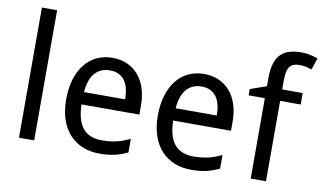

<svg xmlns="http://www.w3.org/2000/svg" viewBox="-78 -930 1851 1104"><g transform="rotate(10 848.0 -377.5)"><path d="M173.8 0H85V-759.8H173.8Z M555.7 9.8Q502 9.8 457.5 -8.3Q413.1 -26.4 381.1 -61Q349.1 -95.7 331.5 -147Q314 -198.2 314 -264.2Q314 -330.6 330.1 -382.8Q346.2 -435.1 375.5 -471.4Q404.8 -507.8 445.6 -526.9Q486.3 -545.9 535.6 -545.9Q584 -545.9 622.6 -528.6Q661.1 -511.2 688 -479.7Q714.8 -448.2 729.2 -404.1Q743.7 -359.9 743.7 -306.2V-251H405.8Q408.2 -156.7 445.6 -112.3Q482.9 -67.9 556.6 -67.9Q581.5 -67.9 602.8 -70.3Q624 -72.8 643.8 -77.4Q663.6 -82 682.1 -89.1Q700.7 -96.2 719.7 -105V-25.9Q700.2 -16.6 681.4 -9.8Q662.6 -2.9 642.8 1.5Q623 5.9 601.8 7.8Q580.6 9.8 555.7 9.8ZM533.7 -472.2Q478 -472.2 445.6 -434.1Q413.1 -396 407.7 -323.2H647.9Q647.9 -356.4 641.4 -384Q634.8 -411.6 620.8 -431.2Q606.9 -450.7 585.4 -461.4Q564 -472.2 533.7 -472.2Z M1090.8 9.8Q1037.1 9.8 992.7 -8.3Q948.2 -26.4 916.3 -61Q884.3 -95.7 866.7 -147Q849.1 -198.2 849.1 -264.2Q849.1 -330.6 865.2 -382.8Q881.3 -435.1 910.6 -471.4Q939.9 -507.8 980.7 -526.9Q1021.5 -545.9 1070.8 -545.9Q1119.1 -545.9 1157.7 -528.6Q1196.3 -511.2 1223.1 -479.7Q1250 -448.2 1264.4 -404.1Q1278.8 -359.9 1278.8 -306.2V-251H940.9Q943.4 -156.7 980.7 -112.3Q1018.1 -67.9 1091.8 -67.9Q1116.7 -67.9 1137.9 -70.3Q1159.2 -72.8 1179 -77.4Q1198.7 -82 1217.3 -89.1Q1235.8 -96.2 1254.9 -105V-25.9Q1235.4 -16.6 1216.6 -9.8Q1197.8 -2.9 1178 1.5Q1158.2 5.9 1137 7.8Q1115.7 9.8 1090.8 9.8ZM1068.8 -472.2Q1013.2 -472.2 980.7 -434.1Q948.2 -396 942.9 -323.2H1183.1Q1183.1 -356.4 1176.5 -384Q1169.9 -411.6 1156 -431.2Q1142.1 -450.7 1120.6 -461.4Q1099.1 -472.2 1068.8 -472.2Z M1647 -469.2H1527.3V0H1438V-469.2H1343.3V-505.9L1438 -539.1V-585.9Q1438 -638.2 1449 -672.6Q1460 -707 1480.7 -727.5Q1501.5 -748 1531.7 -756.6Q1562 -765.1 1600.1 -765.1Q1628.9 -765.1 1653.1 -759.5Q1677.2 -753.9 1696.3 -747.1L1673.3 -678.2Q1658.2 -683.6 1640.4 -687.7Q1622.6 -691.9 1603 -691.9Q1583.5 -691.9 1569.3 -687.3Q1555.2 -682.6 1545.9 -670.9Q1536.6 -659.2 1532 -638.9Q1527.3 -618.7 1527.3 -586.9V-536.1H1647Z"/></g></svg>

Font: Puppies Kittens
Style: Regular
Weight: 400
Foundry: Ascender Corporation and Peter Mawhorter
Version: Version 0.1